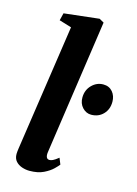

<svg xmlns="http://www.w3.org/2000/svg" viewBox="-124 -884 688 962"><g transform="rotate(15 220.0 -403.5)"><path d="M192.5 -105Q190 -88 194.2 -78.2Q198.5 -68.5 210 -68.5Q217.5 -68.5 227.2 -73Q237 -77.5 256 -92.5L269 -60Q263.5 -52.5 246.5 -35.8Q229.5 -19 200 -4.5Q170.5 10 126.5 10Q107.5 10 88 3.5Q68.5 -3 55.8 -17.2Q43 -31.5 43 -55Q43 -61 43.8 -68Q44.5 -75 45.5 -81.8Q46.5 -88.5 47 -92L142.5 -738.5L78.5 -758L88 -796.5L270 -817L294 -803.5ZM288.5 -414.5Q289 -453 314.2 -478.5Q339.5 -504 373.5 -504Q404 -504 421.8 -483Q439.5 -462 439.5 -431.5Q439.5 -392 415 -366.8Q390.5 -341.5 352.5 -341.5Q326.5 -341.5 307.2 -362.2Q288 -383 288.5 -414.5Z"/></g></svg>

Font: Merriweather 20pt ExtraBold
Style: Italic
Weight: 800
Italic angle: -7.8°
Version: Version 2.101